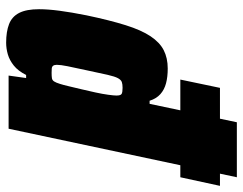

<svg xmlns="http://www.w3.org/2000/svg" viewBox="-103 -680 791 625"><g transform="rotate(90 292.5 -367.5)"><path d="M239 -559 266 -688H585L557 -559ZM119 8Q83 8 58.5 -1.5Q34 -11 22 -34.5Q10 -58 10 -99Q10 -128 15 -166Q20 -204 30 -254Q46 -330 62 -381Q78 -432 98 -462Q118 -492 143.5 -505Q169 -518 203 -518Q230 -518 251 -512.5Q272 -507 286.5 -494Q301 -481 308 -459H318L378 -743H557L399 0H226L234 -57H224Q211 -31 193.5 -17Q176 -3 157 2.5Q138 8 119 8ZM217 -140Q228 -140 234.5 -141Q241 -142 245 -148Q249 -154 253 -167Q256 -176 260.5 -195Q265 -214 270.5 -237Q276 -260 281 -283Q286 -306 288.5 -324.5Q291 -343 291 -351Q291 -365 285.5 -368Q280 -371 266 -371Q254 -371 247 -368.5Q240 -366 234.5 -356Q229 -346 223.5 -322Q218 -298 209 -255Q200 -214 195.5 -191.5Q191 -169 191 -157Q191 -149 194 -145Q197 -141 203 -140.5Q209 -140 217 -140Z"/></g></svg>

Font: Saira SemiCondensed Black
Style: Italic
Weight: 900
Width: 4
Italic angle: -12°
Designer: Hector Gatti with collaboration of the Omnibus-Type team
Foundry: Omnibus-Type
Version: Version 1.101